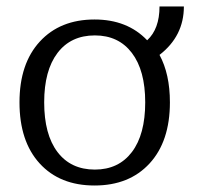

<svg xmlns="http://www.w3.org/2000/svg" viewBox="-20 -559 612 591"><path d="M40 -244Q40 -363 102.5 -431Q165 -499 271 -499Q372 -499 433 -435Q471 -470 471 -539H546Q546 -448 471 -390Q503 -331 503 -244Q503 -124 440.5 -56Q378 12 271 12Q164 12 102 -56Q40 -124 40 -244ZM427 -244Q427 -342 386 -396Q345 -450 272 -450Q198 -450 157 -396Q116 -342 116 -244Q116 -145 157 -91Q198 -37 272 -37Q345 -37 386 -91Q427 -145 427 -244Z"/></svg>

Font: Maitree
Style: Regular
Weight: 400
Designer: CadsonDemak Team
Foundry: CadsonDemak
Version: Version 1.001